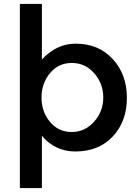

<svg xmlns="http://www.w3.org/2000/svg" viewBox="-20 -762 712 976"><path d="M363 8Q281 8 220 -44Q206 -56 200 -64L193 -73V194H81V-742H193V-459Q196 -462 200.5 -467.5Q205 -473 222 -487Q239 -501 258 -512Q308 -540 365 -540Q481 -540 553 -462Q625 -384 625 -264.5Q625 -145 553.5 -68.5Q482 8 363 8ZM344 -91Q412 -91 458.5 -143.5Q505 -196 505 -266.5Q505 -337 459 -389.5Q413 -442 345 -442Q277 -442 234 -390Q191 -338 191 -266Q191 -194 234 -142.5Q277 -91 344 -91Z"/></svg>

Font: Montserrat_am3
Style: Regular
Weight: 400
Designer: Julieta Ulanovsky
Foundry: Julieta Ulanovsky, Armenina letters added by Vahan Hovhannisyan
Version: Version 2.001